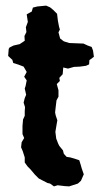

<svg xmlns="http://www.w3.org/2000/svg" viewBox="-20 -654 368 683"><path d="M172 9 158 -1 149 -3 118 -19 107 -30 104 -33 88 -52 78 -62 68 -76V-94L61 -116L55 -130L57 -148L66 -163L60 -177V-206L62 -229L68 -242V-258L69 -273L64 -289L68 -305L73 -317L68 -339L71 -348L75 -368L66 -381L75 -398L64 -417L46 -424L27 -430L24 -441L9 -455L11 -480L14 -485L28 -492L50 -497L68 -509L67 -526L74 -540L72 -557L79 -576L75 -603L93 -613L97 -627L113 -631L144 -634L158 -628L169 -619L183 -605L186 -580L190 -559L193 -549L188 -539L194 -517L207 -507L226 -501L251 -500L277 -499L292 -492L306 -487L311 -474L314 -452L298 -440L297 -425L286 -420L264 -417L243 -416L222 -410L205 -414L203 -390L191 -377L193 -366L182 -355L188 -333V-310L181 -297L178 -272L176 -254L178 -244L184 -226L182 -215L177 -185L180 -161L187 -143L191 -135L204 -119L207 -107L217 -96L230 -94L244 -90L262 -84L267 -68L271 -54L278 -34L268 -11L257 -1L226 9L210 8L185 5Z"/></svg>

Font: Winky Rough Medium
Style: Regular
Weight: 500
Designer: Simon Atzbach
Foundry: typofactur
Version: Version 1.206; ttfautohint (v1.8.4.7-5d5b)